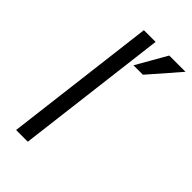

<svg xmlns="http://www.w3.org/2000/svg" viewBox="-217 -768 835 835"><g transform="rotate(45 200.5 -350.0)"><path d="M301 -700H401L279 -560H221ZM145 -700H217L131 0H59Z"/></g></svg>

Font: Haskoy
Style: Italic
Weight: 400
Designer: Ertekin Erdin
Foundry: Ertekin Erdin
Version: Version 2.000; ttfautohint (v1.8.4.7-5d5b)